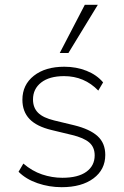

<svg xmlns="http://www.w3.org/2000/svg" viewBox="-20 -769 515 797"><path d="M236 8Q184 8 136 -8.5Q88 -25 57 -56L77 -90Q113 -59 154.5 -45Q196 -31 239 -31Q304 -31 338.5 -56Q373 -81 373 -124Q373 -158 350.5 -177.5Q328 -197 278 -209L195 -229Q132 -244 102.5 -275Q73 -306 73 -355Q73 -417 120.5 -454.5Q168 -492 247 -492Q297 -492 339.5 -475Q382 -458 408 -427L388 -393Q330 -453 246 -453Q185 -453 151 -426.5Q117 -400 117 -356Q117 -322 138 -301Q159 -280 205 -269L288 -249Q353 -233 385 -204Q417 -175 417 -126Q417 -65 368 -28.5Q319 8 236 8ZM228 -549 332 -749H386L264 -549Z"/></svg>

Font: Nunito Sans ExtraLight
Style: Regular
Weight: 200
Designer: Vernon Adams
Foundry: Vernon Adams
Version: Version 3.006; ttfautohint (v1.8.3)